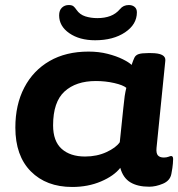

<svg xmlns="http://www.w3.org/2000/svg" viewBox="-20 -735 708 763"><path d="M267 8Q164 8 102.5 -54Q41 -116 41 -228Q41 -319 76.5 -387Q112 -455 177 -492.5Q242 -530 332 -530Q373 -530 408 -521Q443 -512 468 -499.5Q493 -487 503 -477Q509 -495 514 -505.5Q519 -516 531 -520Q543 -524 568 -524H580Q640 -524 637 -494L602 -147Q600 -126 607.5 -117.5Q615 -109 631 -109Q642 -109 649.5 -112Q657 -115 660 -115Q668 -115 668 -103Q668 -99 667 -84.5Q666 -70 661 -44Q656 -17 627.5 -5Q599 7 573 7Q527 7 498 -10.5Q469 -28 458 -68Q433 -36 381.5 -14Q330 8 267 8ZM318 -113Q365 -113 403 -130.5Q441 -148 456 -170L470 -305Q473 -336 475.5 -353Q478 -370 482 -386Q469 -397 434 -405Q399 -413 361 -413Q282 -413 236.5 -371.5Q191 -330 191 -237Q191 -174 225 -143.5Q259 -113 318 -113ZM358 -575Q296 -575 255.5 -603Q215 -631 215 -674Q215 -694 226 -704.5Q237 -715 253 -715Q266 -715 272 -710Q278 -705 284 -696Q297 -677 319 -670Q341 -663 367 -663Q396 -663 418.5 -671.5Q441 -680 457 -699Q470 -715 492 -715Q506 -715 515 -707.5Q524 -700 524 -686Q524 -638 477 -606.5Q430 -575 358 -575Z"/></svg>

Font: Asap Expanded Expanded Regular
Style: Bold Italic
Weight: 700
Width: 7
Italic angle: -6°
Designer: Pablo Cosgaya
Foundry: Omnibus-Type
Version: Version 3.001; ttfautohint (v1.8.4.7-5d5b)